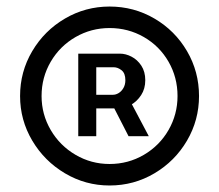

<svg xmlns="http://www.w3.org/2000/svg" viewBox="-20 -737 677 593"><path d="M221.7 -571.3H350.6Q368.2 -571.3 386.2 -562Q404.3 -552.7 416.5 -534.2Q428.7 -515.6 428.7 -489.3Q428.7 -462.9 416 -443.4Q403.3 -423.8 384.3 -413.1Q365.2 -402.3 346.7 -402.3H253.9V-444.3H329.1Q337.9 -444.3 346.7 -449.7Q355.5 -455.1 361.3 -465.3Q367.2 -475.6 367.2 -489.3Q367.2 -510.7 355.5 -520Q343.8 -529.3 331.1 -529.3H277.3V-316.4H221.7ZM439.5 -316.4H377L315.4 -436.5H376ZM42 -440.4Q42 -515.6 79.6 -579.1Q117.2 -642.6 180.7 -679.7Q244.1 -716.8 318.4 -716.8Q393.6 -716.8 457 -679.7Q520.5 -642.6 557.6 -579.1Q594.7 -515.6 594.7 -440.4Q594.7 -366.2 557.6 -302.7Q520.5 -239.3 457 -201.7Q393.6 -164.1 318.4 -164.1Q244.1 -164.1 180.7 -201.7Q117.2 -239.3 79.6 -302.7Q42 -366.2 42 -440.4ZM528.3 -440.4Q528.3 -498 500.5 -546.4Q472.7 -594.7 424.3 -622.6Q376 -650.4 318.4 -650.4Q261.7 -650.4 213.4 -622.6Q165 -594.7 136.7 -546.4Q108.4 -498 108.4 -440.4Q108.4 -383.8 136.7 -335.4Q165 -287.1 213.4 -258.8Q261.7 -230.5 318.4 -230.5Q376 -230.5 424.3 -258.8Q472.7 -287.1 500.5 -335.4Q528.3 -383.8 528.3 -440.4Z"/></svg>

Font: WEMIX Pretendard Variable
Style: Regular
Weight: 400
Designer: Base glyphs from Inter by Rasmus Andersson; Hangeul glyphs from Noto Sans CJK(Source Han Sans) by Jang Soo-young and Kan
Foundry: Kil Hyung-jin
Version: Version 1.000;Glyphs 3.2 (3208)